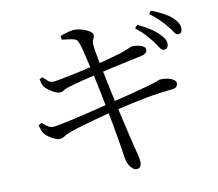

<svg xmlns="http://www.w3.org/2000/svg" viewBox="-88 -888 1175 1037"><g transform="rotate(-10 500.0 -369.0)"><path d="M792.2 -612.7Q776.8 -632.9 755.6 -656.5Q734.4 -680.2 702.9 -704.5L717.3 -721.2Q754.9 -704.3 782.6 -686.5Q810.2 -668.7 828.1 -650.4Q846.3 -632.7 854.1 -618.4Q862 -604.1 861.2 -589.3Q860.4 -577 853.5 -570.1Q846.7 -563.1 835.6 -563.9Q824.2 -564.7 814.8 -579.4Q805.5 -594.1 792.2 -612.7ZM880.1 -683Q864.1 -703.2 844 -723.1Q823.9 -743.1 791.4 -767.6L803.9 -784.1Q841.8 -769.4 870.3 -753.7Q898.8 -738 916.1 -722Q934.3 -704.2 942.2 -689.1Q950.1 -674 949.3 -658.4Q948.5 -645.9 942.5 -639.3Q936.4 -632.6 925.5 -633.4Q914.3 -634.2 905.3 -649.1Q896.4 -664 880.1 -683ZM299.5 -734.2Q318.4 -741.5 341.7 -747.8Q365 -754.1 376.8 -754.1Q393.4 -754.1 410.7 -750.2Q427.9 -746.2 442.7 -739.6Q457.5 -733 466.7 -725Q475.9 -717.1 476.3 -709.2Q476.9 -700 473.2 -692.9Q469.6 -685.9 466.6 -676.9Q463.6 -667.8 465.4 -652.3Q468.9 -622.5 474.2 -595.1Q479.6 -567.7 488.8 -520.9Q502.2 -452.9 517 -385.7Q531.8 -318.4 545.2 -258.3Q558.6 -198.2 569.8 -151.8Q581.1 -105.3 587.1 -79.2Q595.6 -46 600.9 -25.6Q606.2 -5.1 606.2 15.4Q606.2 26 600.2 35.8Q594.2 45.6 578.9 45.8Q568.8 45.8 558.3 37Q547.8 28.2 540.3 15.2Q532.7 2.1 529.3 -11Q527.3 -19.7 523.8 -40.9Q520.3 -62.2 516.4 -90.4Q512.4 -118.5 507.2 -146.3Q502.5 -175.8 495 -215.1Q487.5 -254.5 479.2 -297.6Q470.8 -340.7 462.5 -381.7Q454.2 -422.7 447.2 -456.5Q440.2 -490.2 435.2 -509.8Q427.3 -544.2 419 -580.9Q410.7 -617.7 402.7 -647.2Q394.7 -676.7 387.9 -688.5Q382.7 -699 368.7 -703.1Q354.7 -707.2 337.4 -708.8Q320.1 -710.4 302.1 -713.5ZM147.3 -523.7 164 -531.8Q176.9 -519.5 188.5 -508.6Q200.1 -497.8 216.8 -497.8Q226.4 -497.8 252.1 -502.6Q277.9 -507.5 312.3 -514.6Q346.7 -521.7 383.6 -529.7Q420.4 -537.8 451.1 -545.2Q492.2 -555.8 530.3 -565.9Q568.5 -576 601.3 -586.1Q633 -596.6 647.3 -603.7Q661.5 -610.9 668.3 -611.7Q679.2 -612.5 692.2 -611.2Q705.2 -609.8 716.5 -606.2Q727.8 -602.5 735.3 -596.2Q742.7 -590 742.7 -581.1Q742.7 -568.8 732.3 -561.4Q721.9 -554 703.5 -550.4Q671.2 -544.2 625.7 -534.2Q580.2 -524.2 536.2 -514.7Q492.2 -505.2 464.1 -498.2Q417.4 -487.4 372.3 -476.1Q327.3 -464.7 293.3 -453.9Q272.7 -447.1 263.8 -440.6Q255 -434.2 241.1 -434.2Q231.4 -434.2 215.6 -441.4Q199.7 -448.7 185 -459.5Q170.4 -470.3 163.3 -479.6Q156.1 -488.8 153.2 -498.5Q150.3 -508.3 147.3 -523.7ZM98.8 -278.6 116.5 -289.9Q135.8 -273.1 148.6 -265.2Q161.4 -257.4 172.6 -257.4Q182.6 -257.4 209.9 -262.6Q237.2 -267.8 274.8 -276.2Q312.4 -284.6 353.9 -294.6Q395.3 -304.7 433.4 -313.8Q471.6 -322.9 498.9 -330.6Q528 -337.4 564.6 -346.5Q601.2 -355.6 637.7 -365Q674.3 -374.4 703.2 -382.6Q732.1 -390.8 746.4 -395.1Q767.3 -401.3 774.2 -404.9Q781 -408.6 788 -409.3Q810.7 -410.9 830.3 -406.4Q849.8 -401.8 861.9 -393.2Q874 -384.7 874 -373.6Q874 -364.3 867.9 -356.1Q861.7 -348 842.3 -345.8Q806.1 -341.8 773.2 -337.5Q740.4 -333.2 703.7 -326.4Q667 -319.5 619.9 -309.4Q572.7 -299.3 507.7 -283.7Q471.7 -275.3 426.8 -262.9Q382 -250.5 339.2 -238.4Q296.4 -226.2 266.6 -215.4Q239.1 -205.8 226.3 -196.3Q213.4 -186.9 197.4 -186.7Q187 -186.7 171.3 -193.7Q155.7 -200.6 141 -210.9Q126.3 -221.2 118 -231.4Q112.5 -239.1 108 -250.7Q103.5 -262.3 98.8 -278.6Z"/></g></svg>

Font: Source Han Serif JP VF
Style: Regular
Weight: 250
Designer: Ryoko NISHIZUKA 西塚涼子 (kana & ideographs); Frank Grießhammer (Latin, Greek & Cyrillic); Wenlong ZHANG 张文龙 (bopomofo); San
Foundry: Adobe
Version: Version 2.001;hotconv 1.1.0;makeotfexe 2.6.0